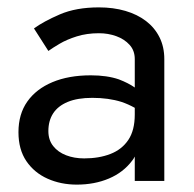

<svg xmlns="http://www.w3.org/2000/svg" viewBox="-20 -490 525 520"><path d="M72 -413Q98 -432 142 -451Q186 -470 248 -470Q287 -470 319.5 -460.5Q352 -451 375.5 -433Q399 -415 412 -389Q425 -363 425 -330V0H345V-66Q342 -60 338 -55Q314 -23 275 -6.5Q236 10 188 10Q145 10 109 -6Q73 -22 51.5 -53.5Q30 -85 30 -132Q30 -181 54 -215Q78 -249 122 -267.5Q166 -286 226 -286Q270 -286 302 -275Q328 -265 345 -253V-330Q345 -353 331 -368.5Q317 -384 295 -392Q273 -400 248 -400Q215 -400 188 -391.5Q161 -383 141.5 -371.5Q122 -360 111 -352ZM111 -135Q111 -111 124 -94.5Q137 -78 159 -69.5Q181 -61 208 -61Q248 -61 279 -73Q310 -85 327.5 -111Q345 -137 345 -180V-198Q327 -208 309 -214Q274 -225 230 -225Q190 -225 163.5 -214Q137 -203 124 -183Q111 -163 111 -135Z"/></svg>

Font: Venryn Sans
Style: Regular
Weight: 400
Designer: Owen Earl, indestructible type* (font) & Cristiano Sobral (main changes)
Version: Version 3.600; ttfautohint (v1.8.3)